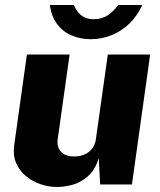

<svg xmlns="http://www.w3.org/2000/svg" viewBox="-20 -734 638 764"><path d="M207 10Q174 10 141.5 -1Q109 -12 83.2 -33.2Q57.5 -54.5 44.2 -85.2Q31 -116 36.5 -156L87 -517H257L209.5 -179Q205.5 -150 222.2 -130.8Q239 -111.5 275.5 -111.5Q311 -111.5 334.2 -130.2Q357.5 -149 361.5 -180L409 -517H577.5L505 0H378.5L373 -104.5Q357.5 -56 328.2 -31.2Q299 -6.5 266.5 1.8Q234 10 207 10ZM341.5 -578Q299.5 -578 264.8 -593Q230 -608 207.2 -638.2Q184.5 -668.5 178.5 -714H274Q280.5 -698.5 290.5 -685.8Q300.5 -673 316 -665.2Q331.5 -657.5 353 -657.5Q386 -657.5 409.8 -674Q433.5 -690.5 450.5 -714H546Q526 -670 494.5 -639.8Q463 -609.5 423.5 -593.8Q384 -578 341.5 -578Z"/></svg>

Font: Public Sans Thin ExtraBold
Style: Italic
Weight: 800
Italic angle: -8°
Version: Version 2.001